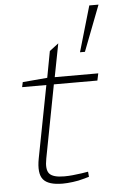

<svg xmlns="http://www.w3.org/2000/svg" viewBox="-56 -847 551 892"><g transform="rotate(-5 219.0 -401.0)"><path d="M200 6Q133 6 109.5 -22.5Q86 -51 99 -120L164 -457H51L56 -480L171 -490L194 -613L236 -645L206 -490H409L402 -457H199L134 -117Q124 -66 141 -46.5Q158 -27 210 -27Q230 -27 249.5 -29Q269 -31 291 -34L322 -39L324 -15L295 -7Q275 -1 247.5 2.5Q220 6 200 6ZM333 -595 395 -808H438L356 -595Z"/></g></svg>

Font: REM Thin
Style: Italic
Weight: 250
Italic angle: -11°
Designer: Octavio Pardo
Foundry: Ashler Design
Version: Version 1.005;gftools[0.9.28]